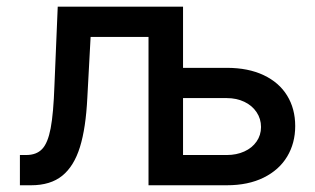

<svg xmlns="http://www.w3.org/2000/svg" viewBox="-20 -550 936 570"><path d="M39.1 -89.8H57.6Q88.4 -89.8 105.2 -107.7Q122.1 -125.5 130.4 -169.2Q138.7 -212.9 141.6 -295.9L151.4 -530.3H523.4V-348.6H653.3Q716.8 -348.6 762.7 -326.9Q808.6 -305.2 832.5 -266.1Q856.4 -227.1 856.4 -175.8Q856.4 -125 832.5 -85.2Q808.6 -45.4 762.7 -22.7Q716.8 0 653.3 0H420.9V-440.4H249L239.3 -260.7Q234.9 -169.9 217.3 -113.3Q199.7 -56.6 164.8 -28.3Q129.9 0 72.3 0H39.1ZM653.3 -89.8Q682.1 -89.8 705.3 -100.3Q728.5 -110.8 741.7 -129.9Q754.9 -148.9 754.9 -172.9Q754.9 -197.3 741.7 -217Q728.5 -236.8 705.3 -247.8Q682.1 -258.8 653.3 -258.8H523.4V-89.8Z"/></svg>

Font: Pretendard JP Medium
Style: Regular
Weight: 500
Designer: Base glyphs from Inter by Rasmus Andersson; Hangeul glyphs from Noto Sans CJK(Source Han Sans) by Jang Soo-young and Kan
Foundry: Kil Hyung-jin
Version: Version 1.309